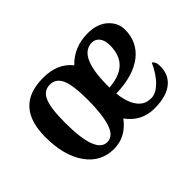

<svg xmlns="http://www.w3.org/2000/svg" viewBox="-94 -736 979 979"><g transform="rotate(-45 395.5 -246.5)"><path d="M64.5 -280.8Q64.5 -502.9 270 -502.9Q375 -502.9 427.7 -435.5Q492.2 -502.9 591.8 -502.9Q665.5 -502.9 707 -460Q739.7 -425.8 739.7 -381.1Q739.7 -336.4 722.4 -300.5Q705.1 -264.6 671.9 -238.8Q602.1 -185.1 477.5 -182.1Q487.8 -84 539.1 -50.8Q557.6 -39.1 588.4 -39.1Q619.1 -39.1 653.8 -71.3Q688.5 -103.5 717.3 -166Q734.9 -154.3 734.9 -125.2Q734.9 -96.2 727.1 -74.2Q719.2 -52.2 700.2 -33.2Q655.8 9.8 562 9.8Q468.3 9.8 413.1 -66.9Q355.5 9.8 270 9.8Q176.3 9.8 121.1 -67.4Q64.5 -146 64.5 -280.8ZM187.5 -262.2Q187.5 -39.1 270 -39.1Q314 -39.1 333.3 -98.6Q352.5 -158.2 352.5 -262.2Q352.5 -366.2 333.3 -410.2Q314 -454.1 270 -454.1Q226.1 -454.1 206.8 -410.2Q187.5 -366.2 187.5 -262.2ZM474.6 -228.5Q628.9 -238.8 628.9 -377.9Q628.9 -430.2 597.7 -448.2Q586.9 -454.1 569.3 -454.1Q551.8 -454.1 533.9 -443.4Q516.1 -432.6 502.9 -408.2Q474.6 -355 474.6 -243.7Z"/></g></svg>

Font: Amarante
Style: Regular
Weight: 400
Designer: Karolina Lach
Foundry: Sorkin Type Co.
Version: Version 1.001